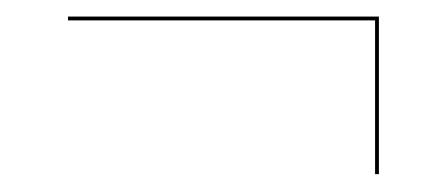

<svg xmlns="http://www.w3.org/2000/svg" viewBox="-20 -408 526 226"><path d="M421.5 -384V-203H426V-388.5H60V-384Z"/></svg>

Font: Bodoni* 36pt Fatface
Style: Italic
Weight: 900
Italic angle: -13°
Version: Version 2.3